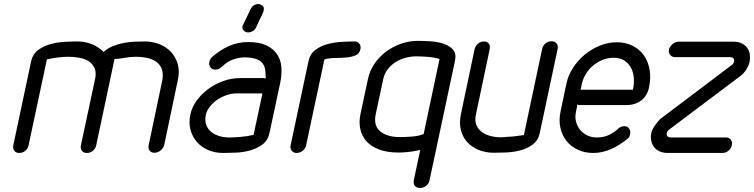

<svg xmlns="http://www.w3.org/2000/svg" viewBox="-20 -760 3747 954"><path d="M122 -38Q119 -22 106 -11Q93 0 76 0Q59 0 51 -11Q43 -22 46 -38L135 -457Q143 -492 169.5 -511.5Q196 -531 230 -540.5Q264 -550 300 -552Q336 -554 363 -554Q442 -554 495 -502Q516 -521 542.5 -531.5Q569 -542 597 -547Q625 -552 651.5 -553Q678 -554 698 -554Q739 -554 773.5 -540Q808 -526 831 -500.5Q854 -475 863.5 -440.5Q873 -406 864 -364L796 -40Q792 -24 778 -12.5Q764 -1 747 -1Q731 -1 723 -12.5Q715 -24 719 -40L787 -364Q792 -397 783 -419Q774 -441 755 -454Q736 -467 710 -472.5Q684 -478 655 -478Q626 -478 599 -472.5Q572 -467 549 -467L458 -38Q455 -22 442 -11Q429 0 412 0Q395 0 387 -11Q379 -22 382 -38L453 -370Q459 -401 449.5 -422Q440 -443 421 -455.5Q402 -468 374.5 -473Q347 -478 319 -478Q293 -478 264.5 -474Q236 -470 213 -465Z M1225 -714Q1231 -727 1241.5 -733.5Q1252 -740 1263 -740Q1272 -740 1283 -732.5Q1294 -725 1290 -707Q1290 -704 1288 -700L1283 -689Q1280 -681 1272 -666L1252 -623Q1246 -611 1235 -605Q1224 -599 1213 -599Q1200 -599 1191 -608Q1182 -617 1185 -631Q1186 -632 1186.5 -633Q1187 -634 1187 -635ZM1293 -372 1301 -370Q1300 -372 1300.5 -376Q1301 -380 1300 -382Q1300 -404 1296 -421Q1292 -438 1280.5 -450Q1269 -462 1247.5 -468.5Q1226 -475 1191 -475Q1159 -473 1133 -462.5Q1107 -452 1082 -428Q1067 -414 1050 -414Q1034 -414 1025.5 -426Q1017 -438 1020 -452Q1024 -468 1033 -476Q1075 -513 1119 -532Q1163 -551 1214 -551Q1268 -551 1302.5 -535Q1337 -519 1356 -491.5Q1375 -464 1378 -427Q1381 -390 1372 -347L1319 -99Q1311 -62 1284 -42Q1257 -22 1222.5 -12.5Q1188 -3 1151.5 -1.5Q1115 0 1088 0Q1048 0 1014.5 -14.5Q981 -29 958.5 -54.5Q936 -80 926.5 -115Q917 -150 926 -191Q934 -229 958.5 -262Q983 -295 1017 -319.5Q1051 -344 1091.5 -358Q1132 -372 1172 -372ZM1284 -296H1156Q1134 -296 1109.5 -288.5Q1085 -281 1063.5 -267Q1042 -253 1025.5 -233.5Q1009 -214 1003 -191Q997 -162 1004.5 -140.5Q1012 -119 1029 -105Q1046 -91 1069.5 -84Q1093 -77 1118 -77Q1144 -77 1177.5 -80Q1211 -83 1240 -90Z M1501 -38Q1498 -22 1484 -11Q1470 0 1454 0Q1438 0 1429.5 -11Q1421 -22 1424 -38L1513 -457Q1521 -493 1547.5 -512.5Q1574 -532 1608 -541Q1642 -550 1678 -552Q1714 -554 1741 -554Q1757 -554 1765.5 -543Q1774 -532 1771 -516Q1766 -493 1747 -485Q1728 -477 1702.5 -474.5Q1677 -472 1647.5 -472Q1618 -472 1592 -465Z M1847 -193Q1835 -136 1869 -107.5Q1903 -79 1966 -79Q1979 -79 1995 -79.5Q2011 -80 2027.5 -81.5Q2044 -83 2059 -86Q2074 -89 2085 -94L2164 -467Q2138 -475 2105.5 -477.5Q2073 -480 2047 -480Q2022 -480 1995.5 -473Q1969 -466 1946.5 -452Q1924 -438 1907 -416.5Q1890 -395 1884 -366ZM1808 -366Q1817 -409 1841 -444Q1865 -479 1899 -504Q1933 -529 1973.5 -543Q2014 -557 2055 -557Q2081 -557 2116 -555Q2151 -553 2181.5 -543.5Q2212 -534 2230 -514.5Q2248 -495 2241 -459L2114 137Q2110 154 2096.5 164Q2083 174 2067 174Q2050 174 2041.5 163.5Q2033 153 2036 136L2068 -15Q2038 -8 2010.5 -5Q1983 -2 1960 -2Q1903 -2 1863 -17.5Q1823 -33 1800 -59Q1777 -85 1770 -119.5Q1763 -154 1771 -193Z M2674 -518Q2677 -533 2690 -544Q2703 -555 2720 -555Q2737 -555 2745.5 -544Q2754 -533 2751 -518L2662 -99Q2654 -62 2627 -42Q2600 -22 2566 -13Q2532 -4 2495.5 -2.5Q2459 -1 2434 -1Q2393 -1 2358.5 -15Q2324 -29 2301.5 -54Q2279 -79 2270 -114Q2261 -149 2270 -192L2338 -515Q2342 -532 2355 -543Q2368 -554 2385 -554Q2401 -554 2409 -543Q2417 -532 2413 -515L2345 -192Q2338 -162 2346.5 -140.5Q2355 -119 2373 -105Q2391 -91 2416 -84.5Q2441 -78 2468 -78Q2483 -78 2499 -80L2531 -82Q2547 -84 2561 -86Q2575 -88 2583 -89Z M2865 -314H3125Q3132 -347 3129 -376Q3126 -405 3113.5 -426.5Q3101 -448 3080 -460.5Q3059 -473 3029 -473Q3001 -473 2975.5 -463Q2950 -453 2928.5 -435.5Q2907 -418 2892 -394Q2877 -370 2871 -343ZM3051 -120Q3064 -133 3082 -133Q3098 -133 3106 -121Q3114 -109 3111 -94Q3110 -89 3108 -83Q3106 -77 3100 -72Q3013 0 2928 0Q2885 0 2851 -16Q2817 -32 2795 -59.5Q2773 -87 2764.5 -124.5Q2756 -162 2765 -205L2794 -343Q2803 -386 2827.5 -423.5Q2852 -461 2886 -489Q2920 -517 2961 -533.5Q3002 -550 3045 -550Q3088 -550 3122.5 -533Q3157 -516 3178.5 -486Q3200 -456 3207.5 -415Q3215 -374 3205 -326Q3196 -284 3166 -261Q3136 -238 3093 -238H2857L2847 -240V-230L2842 -205Q2836 -179 2842 -156Q2848 -133 2862 -115.5Q2876 -98 2897.5 -87.5Q2919 -77 2945 -77Q2983 -77 3010 -91.5Q3037 -106 3051 -120Z M3335 -476Q3319 -476 3310 -487Q3301 -498 3304 -514Q3308 -530 3322 -541.5Q3336 -553 3352 -553H3623Q3648 -553 3665.5 -544.5Q3683 -536 3693 -522Q3703 -508 3705.5 -490Q3708 -472 3705 -454Q3701 -436 3689.5 -417Q3678 -398 3661 -384L3302 -114Q3295 -108 3293 -100Q3289 -77 3315 -77H3587Q3603 -77 3611.5 -65.5Q3620 -54 3616 -38Q3613 -22 3599.5 -11Q3586 0 3570 0H3298Q3276 0 3258.5 -7.5Q3241 -15 3230.5 -28.5Q3220 -42 3216 -60Q3212 -78 3216 -99Q3220 -116 3233.5 -135.5Q3247 -155 3261 -169L3620 -440Q3622 -443 3624 -445.5Q3626 -448 3627 -453Q3632 -476 3606 -476Z"/></svg>

Font: VDS Compensated
Style: Light Italic
Weight: 300
Italic angle: -12°
Designer: artmaker
Foundry: artmaker
Version: Version 1.000 2012 initial release